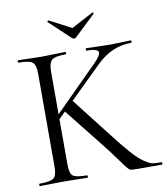

<svg xmlns="http://www.w3.org/2000/svg" viewBox="-87 -866 824 939"><g transform="rotate(-10 325.0 -396.0)"><path d="M211 -784Q210 -785 211 -787Q212 -789 214 -790Q216 -791 217 -791L326 -734L434 -791Q436 -793 439 -789.5Q442 -786 439 -784L337 -687Q326 -676 314 -687ZM641 0H529Q490 0 483 -3Q473 -8 443 -51Q408 -100 372 -145L219 -338L186 -306V-81Q186 -37 201 -24.5Q216 -12 271 -12Q274 -12 274 -6Q274 0 271 0Q257 0 217.5 -1Q178 -2 153 -2Q130 -2 89.5 -1Q49 0 35 0Q33 0 33 -6Q33 -12 35 -12Q90 -12 106 -25Q122 -38 122 -81V-544Q122 -587 106 -600Q90 -613 36 -613Q34 -613 34 -619Q34 -625 36 -625Q51 -625 90.5 -623.5Q130 -622 153 -622Q178 -622 218 -623.5Q258 -625 271 -625Q274 -625 274 -619Q274 -613 271 -613Q218 -613 202 -599Q186 -585 186 -542V-330L400 -544Q438 -582 432.5 -597.5Q427 -613 374 -613Q372 -613 372 -619Q372 -625 374 -625Q388 -625 424 -623.5Q460 -622 490 -622Q519 -622 552 -623.5Q585 -625 597 -625Q599 -625 599 -619Q599 -613 597 -613Q499 -613 423 -538L265 -383L409 -198Q462 -129 496 -90.5Q530 -52 555.5 -35Q581 -18 594 -15Q607 -12 633 -12Q638 -12 641 -12Q644 -12 644 -6Q644 0 641 0Z"/></g></svg>

Font: Cormorant
Style: Regular
Weight: 400
Designer: Christian Thalmann (Catharsis Fonts)
Version: Version 1.000;PS 001.000;hotconv 1.0.70;makeotf.lib2.5.58329